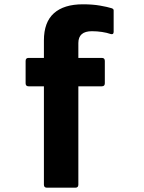

<svg xmlns="http://www.w3.org/2000/svg" viewBox="-20 -687 670 892"><path d="M198 185Q184 185 184 171V-286H113Q99 -286 99 -300V-404Q99 -418 113 -418H184V-499Q184 -584 230.5 -625.5Q277 -667 365 -667Q410 -667 444.5 -661Q479 -655 498 -649Q508 -646 508 -639V-539Q508 -525 494 -529Q477 -535 454 -538.5Q431 -542 407 -542Q344 -542 344 -487V-418H453Q467 -418 467 -404V-300Q467 -286 453 -286H344V171Q344 185 330 185Z"/></svg>

Font: Sofia Sans Black
Style: Regular
Weight: 900
Designer: Botio Nikoltchev, Ani Petrova
Foundry: lettersoup
Version: Version 4.100; ttfautohint (v1.8.3)